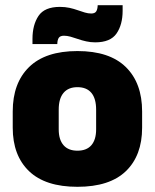

<svg xmlns="http://www.w3.org/2000/svg" viewBox="-20 -704 596 739"><path d="M278 15Q154.5 15 91.8 -45.2Q29 -105.5 29 -212.5V-275Q29 -384.5 92 -446Q155 -507.5 278 -507.5Q401.5 -507.5 464.2 -446Q527 -384.5 527 -275V-212.5Q527 -105.5 464.5 -45.2Q402 15 278 15ZM278 -124Q313.5 -124 331.8 -145.2Q350 -166.5 350 -206V-282Q350 -324.5 331.8 -346.5Q313.5 -368.5 278 -368.5Q243 -368.5 224.5 -346.5Q206 -324.5 206 -282V-206Q206 -166.5 224.5 -145.2Q243 -124 278 -124ZM346.5 -541Q328.5 -541 311.8 -544.8Q295 -548.5 280 -553.8Q265 -559 251.5 -562.8Q238 -566.5 226.5 -566.5Q212 -566.5 206.5 -558.8Q201 -551 200.5 -535V-534.5H105V-554.5Q105 -608 128.2 -642.8Q151.5 -677.5 210.5 -677.5Q230.5 -677.5 247.5 -673.8Q264.5 -670 279 -664.8Q293.5 -659.5 306.5 -655.8Q319.5 -652 331 -652Q345 -652 350.2 -660Q355.5 -668 356 -683.5V-684H452V-662.5Q452 -609 428.5 -575Q405 -541 346.5 -541Z"/></svg>

Font: Anek Tamil ExtraBold
Style: Regular
Weight: 800
Designer: Aadarsh Rajan (Tamil), Yesha Goshar (Latin)
Foundry: Ek Type
Version: Version 1.003